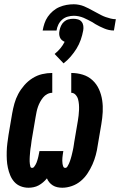

<svg xmlns="http://www.w3.org/2000/svg" viewBox="-20 -872 563 900"><path d="M272 8Q260 8 248.5 5.5Q237 3 227.5 -3Q218 -9 211 -17.5Q204 -26 200 -36Q192 -26 182 -17.5Q172 -9 161 -3Q150 3 137.5 5.5Q125 8 114 8Q94 8 76.5 1Q59 -6 47 -19.5Q35 -33 28 -50Q21 -67 17 -85.5Q13 -104 12 -123Q11 -142 11.5 -161.5Q12 -181 14.5 -200.5Q17 -220 20 -240L37 -340Q41 -363 47.5 -386.5Q54 -410 65.5 -431.5Q77 -453 94 -472.5Q111 -492 132.5 -505.5Q154 -519 177.5 -524.5Q201 -530 225 -530V-437Q213 -437 201.5 -431Q190 -425 182 -415Q174 -405 168 -394Q162 -383 158 -371.5Q154 -360 151.5 -348Q149 -336 147 -324L130 -224Q129 -218 128 -212Q127 -206 126.5 -200Q126 -194 125 -188Q124 -182 123 -176Q122 -170 121.5 -163.5Q121 -157 120.5 -151Q120 -145 119.5 -139Q119 -133 119 -127Q119 -121 119 -115Q119 -109 120 -103Q121 -97 122.5 -91Q124 -85 131 -85Q136 -85 139.5 -89.5Q143 -94 146 -99Q149 -104 151 -109Q153 -114 154.5 -119Q156 -124 157.5 -129Q159 -134 160 -139Q161 -144 162 -149Q163 -154 164 -159L165 -164H277L276 -159Q275 -152 274 -145.5Q273 -139 272.5 -132Q272 -125 272 -118.5Q272 -112 273 -105Q274 -98 276.5 -91.5Q279 -85 286 -85Q292 -85 296 -91.5Q300 -98 303 -104.5Q306 -111 308 -117Q310 -123 312 -129.5Q314 -136 315.5 -142Q317 -148 318.5 -154.5Q320 -161 321.5 -167.5Q323 -174 324 -180Q325 -186 326 -192.5Q327 -199 328 -206L345 -306Q347 -318 348.5 -331Q350 -344 350.5 -357Q351 -370 350 -382.5Q349 -395 346 -406.5Q343 -418 334.5 -427.5Q326 -437 314 -437V-530Q342 -530 368 -522Q394 -514 413.5 -496Q433 -478 444 -453.5Q455 -429 459 -402Q463 -375 461.5 -347Q460 -319 455 -290L438 -190Q435 -168 429 -145.5Q423 -123 413.5 -101.5Q404 -80 390.5 -59.5Q377 -39 358.5 -23.5Q340 -8 317 0Q294 8 272 8ZM180 -729Q183 -746 188.5 -762.5Q194 -779 204 -793.5Q214 -808 228 -820Q242 -832 258.5 -839Q275 -846 292 -849Q309 -852 326 -852Q338 -852 350.5 -849.5Q363 -847 374 -842.5Q385 -838 395.5 -832.5Q406 -827 417 -821L432 -813Q443 -807 453.5 -801.5Q464 -796 475.5 -792Q487 -788 499 -785Q511 -782 523 -782L514 -729Q502 -729 490.5 -731.5Q479 -734 468.5 -738.5Q458 -743 447.5 -748Q437 -753 427 -759L413 -768Q403 -773 393 -778.5Q383 -784 372 -788.5Q361 -793 349.5 -795.5Q338 -798 326 -798Q312 -798 297.5 -794Q283 -790 271.5 -780Q260 -770 253.5 -756.5Q247 -743 245 -729ZM278 -575 236 -619Q251 -631 263 -645.5Q275 -660 283 -676Q276 -679 270 -684Q264 -689 261 -696.5Q258 -704 257.5 -712Q257 -720 259 -729Q261 -740 266 -751Q271 -762 280 -770Q289 -778 300.5 -781Q312 -784 324 -784Q335 -784 345.5 -781Q356 -778 362.5 -770Q369 -762 370.5 -751Q372 -740 370 -729Q366 -707 358.5 -685.5Q351 -664 339 -644.5Q327 -625 311.5 -607Q296 -589 278 -575Z"/></svg>

Font: Iosevka Curly Heavy Oblique
Style: Regular
Weight: 900
Italic angle: -9°
Monospace: yes
Designer: Belleve Invis
Foundry: Belleve Invis
Version: Version 11.1.0; ttfautohint (v1.8.3)